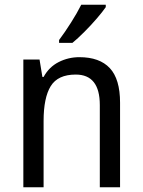

<svg xmlns="http://www.w3.org/2000/svg" viewBox="-20 -786 599 806"><path d="M313 -546Q398 -546 441 -500Q484 -454 484 -355V0H399V-345Q399 -473 298 -473Q223 -473 193 -424.5Q163 -376 163 -278V0H78V-536H146L158 -463H163Q186 -505 226.5 -525.5Q267 -546 313 -546ZM424 -756Q411 -737 386.5 -708.5Q362 -680 334 -652Q306 -624 284 -606H228V-618Q252 -650 278 -691Q304 -732 321 -766H424Z"/></svg>

Font: Noto Sans Khmer SemiCondensed
Style: Regular
Weight: 400
Width: 4
Designer: Danh Hong and the Monotype Design Team
Foundry: Monotype Imaging Inc.
Version: Version 2.004; ttfautohint (v1.8.4.7-5d5b)